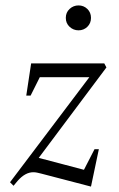

<svg xmlns="http://www.w3.org/2000/svg" viewBox="-20 -684 441 709"><path d="M30 2 17 -11 310 -399H127L93 -331H77L95 -450H365L373 -435L123 -101L290 -57L329 -133H345L316 5L132 -43Q124 -45 117 -46.5Q110 -48 103 -48Q73 -48 45 -16ZM270 -572Q251 -572 237 -585Q223 -598 223 -618Q223 -638 237 -651Q251 -664 270 -664Q289 -664 302.5 -651Q316 -638 316 -618Q316 -598 302.5 -585Q289 -572 270 -572Z"/></svg>

Font: Spectral Light
Style: Italic
Weight: 300
Italic angle: -10°
Designer: Jean-Baptiste Levee
Foundry: Production Type
Version: Version 2.001